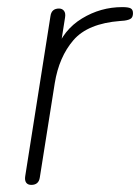

<svg xmlns="http://www.w3.org/2000/svg" viewBox="-20 -514 394 540"><path d="M68 6Q58 6 53.5 -0.5Q49 -7 51 -19L122 -469Q125 -490 146 -490Q155 -490 160 -483.5Q165 -477 163 -465L148 -370H137Q158 -430 210.5 -462Q263 -494 324 -494Q341 -494 347.5 -490.5Q354 -487 354 -477Q354 -467 349 -462.5Q344 -458 330 -456L318 -455Q227 -448 186.5 -401Q146 -354 134 -280L92 -15Q89 6 68 6Z"/></svg>

Font: Nunito Variable Extra Light
Style: Italic
Weight: 200
Italic angle: -9°
Designer: Vernon Adams
Foundry: Vernon Adams
Version: Version 3.602